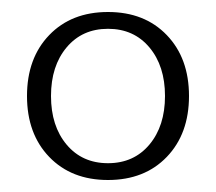

<svg xmlns="http://www.w3.org/2000/svg" viewBox="-20 -505 360 320"><path d="M91 -426Q65 -395 65 -345Q65 -295 91 -264Q117 -233 160 -233Q203 -233 229 -264Q255 -295 255 -345Q255 -395 229 -426Q203 -457 160 -457Q117 -457 91 -426ZM62 -243.5Q25 -282 25 -345Q25 -408 62 -446.5Q99 -485 160 -485Q221 -485 258 -446.5Q295 -408 295 -345Q295 -282 258 -243.5Q221 -205 160 -205Q99 -205 62 -243.5Z"/></svg>

Font: Glametrix
Style: Light
Weight: 300
Designer: gluk
Foundry: gluk
Version: Version 0.40